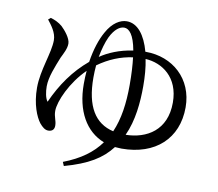

<svg xmlns="http://www.w3.org/2000/svg" viewBox="-87 -865 1174 1032"><g transform="rotate(10 500.0 -348.5)"><path d="M105 -697C125 -671 155 -635 155 -592C155 -523 110 -423 110 -326C110 -235 138 -170 161 -140C176 -122 191 -109 209 -109C232 -109 242 -122 242 -141C242 -170 228 -186 228 -220C228 -272 277 -383 357 -461C355 -438 354 -414 354 -389C354 -242 414 -138 515 -99C472 -39 408 8 316 43L325 64C454 28 526 -16 578 -84L614 -82C798 -82 915 -189 915 -360C915 -516 799 -617 653 -617H650C626 -705 583 -761 524 -761C489 -761 447 -738 415 -679C392 -638 373 -582 362 -511C282 -444 224 -361 179 -261C166 -277 160 -312 160 -342C160 -393 186 -454 207 -507C219 -532 235 -560 235 -588C235 -617 202 -656 182 -675C163 -691 142 -701 118 -708ZM402 -499C462 -542 524 -567 590 -576C595 -536 598 -487 598 -426C598 -326 586 -239 554 -166C453 -189 399 -274 399 -432C399 -454 400 -477 402 -499ZM658 -579C749 -574 843 -512 843 -373C843 -222 738 -161 623 -159C662 -243 671 -344 671 -432C671 -485 667 -535 658 -579ZM408 -546C416 -589 427 -628 441 -658C465 -707 493 -725 516 -725C543 -725 570 -696 585 -612C512 -602 450 -575 408 -546Z"/></g></svg>

Font: Noto Serif TC Medium
Style: Regular
Weight: 500
Designer: Ryoko NISHIZUKA 西塚涼子 (kana & ideographs); Frank Grießhammer (Latin, Greek & Cyrillic); Wenlong ZHANG 张文龙 (bopomofo); San
Foundry: Adobe
Version: Version 2.001;hotconv 1.1.0;makeotfexe 2.6.0